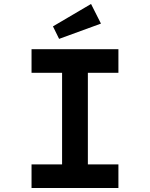

<svg xmlns="http://www.w3.org/2000/svg" viewBox="-20 -948 756 968"><path d="M139 0V-119H293V-581H139V-700H577V-581H423V-119H577V0ZM278 -752 247 -815 439 -928 489 -829Z"/></svg>

Font: Lexend Giga Medium
Style: Regular
Weight: 500
Designer: Bonnie Shaver-Troup, Thomas Jockin
Foundry: Lexend
Version: Version 1.007